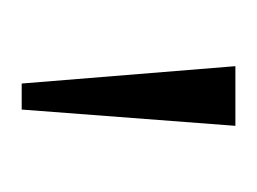

<svg xmlns="http://www.w3.org/2000/svg" viewBox="-50 -704 237 177"><g transform="rotate(90 68.5 -615.5)"><path d="M57 -517 41 -714H96L81 -517Z"/></g></svg>

Font: Noto Serif Khmer Condensed ExtraLight
Style: Regular
Weight: 250
Width: 3
Designer: Danh Hong and the Monotype Design Team
Foundry: Monotype Imaging Inc.
Version: Version 2.004